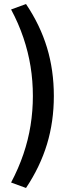

<svg xmlns="http://www.w3.org/2000/svg" viewBox="-20 -739 377 952"><path d="M109 193 35 166Q72 96 96 25.5Q120 -45 131.5 -117Q143 -189 143 -263Q143 -338 131.5 -409.5Q120 -481 96 -552Q72 -623 35 -692L109 -719Q179 -615 213 -503Q247 -391 247 -263Q247 -136 213 -24Q179 88 109 193Z"/></svg>

Font: Nunito Sans 7pt SemiCondensed SemiBold
Style: Regular
Weight: 600
Width: 4
Designer: Vernon Adams
Foundry: Vernon Adams
Version: Version 3.101;gftools[0.9.27]